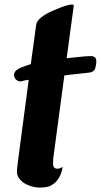

<svg xmlns="http://www.w3.org/2000/svg" viewBox="-20 -835 452 862"><path d="M397.5 -582Q401.9 -580.6 405.5 -577.9Q409.2 -575.2 410.9 -570.1Q412.6 -564.9 412.4 -556.2Q412.1 -547.4 408.7 -533.2V-532.2Q408.2 -530.3 407.2 -527.3Q404.3 -520 398.2 -515.4Q392.1 -510.7 384.8 -509.8L381.8 -509.3Q380.4 -508.8 378.4 -508.8Q377 -508.3 374.8 -508.3Q372.6 -508.3 369.6 -507.8Q363.3 -506.8 354.5 -506.1Q345.7 -505.4 335 -503.9Q323.7 -502.9 311.5 -501.5Q299.3 -500 285.6 -498.5Q281.7 -497.6 277.3 -497.3Q272.9 -497.1 269 -496.6L219.2 -125Q216.8 -99.1 219.7 -89.1Q222.7 -79.1 235.4 -77.6Q243.7 -77.1 250.2 -80.1Q256.8 -83 258.3 -84L261.2 -85.4Q260.3 -81.5 259.8 -77.9Q259.3 -74.2 258.3 -70.8Q252.9 -47.9 239.5 -28.8Q226.1 -9.8 201.7 1.5Q183.1 6.8 170.2 6.8Q157.2 6.8 150.4 6.8Q144.5 6.8 128.4 3.4Q112.3 0 95.5 -8.8Q78.6 -17.6 66.4 -33.4Q54.2 -49.3 56.2 -74.2Q57.1 -84 60.1 -106Q63 -127.9 66.9 -158.7Q70.8 -189.5 75.9 -227.3Q81.1 -265.1 86.4 -306.6Q91.8 -348.1 97.7 -391.4Q103.5 -434.6 108.9 -476.6Q107.9 -476.6 106.7 -476.3Q105.5 -476.1 104.5 -476.1Q100.6 -475.1 97.7 -474.9Q94.7 -474.6 91.8 -474.1Q88.9 -473.1 86.4 -472.7Q84 -472.2 82 -471.2Q80.6 -470.7 79.6 -470.7H78.6L78.1 -470.2Q66.9 -467.8 56.9 -473.9Q46.9 -480 43.9 -491.2Q41.5 -500.5 45.4 -509Q49.3 -517.6 57.1 -522.5Q57.6 -522.5 58.1 -522.9Q58.6 -523.4 59.1 -523.4Q59.6 -523.4 60.5 -524.4Q62 -525.4 64.2 -526.4Q66.4 -527.3 69.3 -529.3Q76.7 -532.2 86.9 -536.6Q91.8 -538.1 97.2 -540Q102.5 -542 107.9 -543.5Q110.4 -544.4 113 -545.2Q115.7 -545.9 118.2 -546.9Q122.1 -575.7 125.7 -601.6Q129.4 -627.4 132.3 -648.7Q135.3 -669.9 137.2 -686Q139.2 -702.1 140.6 -711.4Q141.6 -717.8 142.1 -721.2Q142.6 -723.1 142.6 -724.6Q145 -741.2 165.5 -757.3Q186 -773.4 215.3 -786.1Q230 -792.5 247.1 -799.3Q264.2 -806.2 278.8 -810.3Q293.5 -814.5 302.7 -814.7Q312 -814.9 311 -808.1L297.9 -711.9L279.3 -573.7Q327.6 -579.1 359.1 -581.8Q390.6 -584.5 397.5 -582Z"/></svg>

Font: Brush Lettering One
Style: Bold Italic
Weight: 400
Italic angle: -7°
Designer: Eben Sorkin
Foundry: Eben Sorkin
Version: Version 1.001